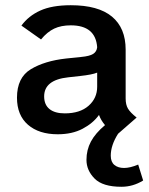

<svg xmlns="http://www.w3.org/2000/svg" viewBox="-20 -502 570 735"><path d="M528 189Q489 213 445 213Q373 213 342 181.5Q311 150 311 110Q311 72 328 40Q345 8 382 -23Q366 -42 359 -62Q336 -30 296 -9Q256 12 201 12Q129 12 87 -24.5Q45 -61 45 -128Q45 -205 98 -237Q151 -269 233 -278L291 -284Q323 -287 336.5 -295.5Q350 -304 352 -321Q346 -405 251 -405Q214 -405 187.5 -392.5Q161 -380 137 -351L62 -404Q89 -441 134 -461.5Q179 -482 251 -482Q356 -482 408.5 -438.5Q461 -395 461 -312V-125Q461 -101 470 -86Q479 -71 503 -52L432 10Q404 54 404 94Q404 118 418 129.5Q432 141 455 141Q478 141 509 128ZM352 -170V-224Q333 -216 286 -211L241 -206Q149 -196 149 -133Q149 -101 169.5 -84.5Q190 -68 228 -68Q286 -68 319 -97Q352 -126 352 -170Z"/></svg>

Font: KoHo SemiBold
Style: Regular
Weight: 600
Designer: Cadson Demak & Katatrad Team
Foundry: Cadson Demak Co.,Ltd.
Version: Version 1.000; ttfautohint (v1.6)